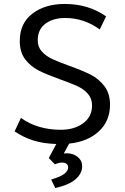

<svg xmlns="http://www.w3.org/2000/svg" viewBox="-20 -713 631 972"><path d="M330 14 303 64Q308 63 318 63Q351 63 373.5 81.5Q396 100 396 128Q396 165 363 194Q330 223 260 239L239 196Q289 181 307 166Q325 151 325 134Q325 123 317 116.5Q309 110 294 110Q278 110 258 119L227 87L265 16Q199 14 148.5 -2Q98 -18 54 -48L86 -116Q170 -56 288 -56Q356 -56 401 -89Q446 -122 446 -179Q446 -214 425 -238Q404 -262 372.5 -276.5Q341 -291 285 -311Q218 -335 177.5 -355Q137 -375 108.5 -411.5Q80 -448 80 -505Q80 -595 144 -644Q208 -693 308 -693Q428 -693 517 -630L485 -564Q405 -622 310 -622Q249 -622 210 -593Q171 -564 171 -509Q171 -475 192 -452Q213 -429 244 -414.5Q275 -400 330 -380Q397 -356 438 -335.5Q479 -315 508 -277.5Q537 -240 537 -183Q537 -101 481 -48.5Q425 4 330 14Z"/></svg>

Font: Martel Sans
Style: Regular
Weight: 400
Designer: Dan Reynolds and Mathieu Réguer
Foundry: Dan Reynolds and Mathieu Réguer
Version: Version 1.002; ttfautohint (v1.1) -l 5 -r 5 -G 72 -x 0 -D la